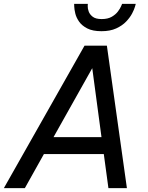

<svg xmlns="http://www.w3.org/2000/svg" viewBox="-46 -977 770 997"><path d="M83 0H-26L393 -740H509L613 0H517L493 -177H182ZM433 -623 232 -265H481ZM481 -815Q435 -815 407 -829.5Q379 -844 364.5 -865Q350 -886 345 -907Q340 -928 339.5 -942.5Q339 -957 339 -957H410Q410 -957 409.5 -945Q409 -933 414.5 -917.5Q420 -902 435.5 -890Q451 -878 482 -878Q514 -878 534.5 -890Q555 -902 566.5 -917.5Q578 -933 583 -945Q588 -957 588 -957H659Q659 -957 655 -942.5Q651 -928 640 -907Q629 -886 609 -865Q589 -844 557.5 -829.5Q526 -815 481 -815Z"/></svg>

Font: Be Vietnam Pro Variable Thin
Style: Italic
Weight: 100
Italic angle: -12°
Designer: Lam Bao, Tony Le, Vietanh Nguyen
Foundry: Yellow Type Foundry
Version: Version 1.002